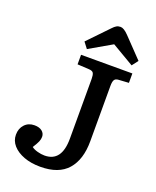

<svg xmlns="http://www.w3.org/2000/svg" viewBox="-170 -1037 937 1150"><g transform="rotate(20 298.0 -462.0)"><path d="M229 14Q170 14 124.5 -3Q79 -20 53 -49.5Q27 -79 27 -117Q27 -157 51 -182.5Q75 -208 113 -208Q144 -208 161.5 -194Q179 -180 179 -158Q179 -143 172.5 -127.5Q166 -112 147 -82Q161 -71 185 -64.5Q209 -58 230 -58Q339 -58 339 -205V-586Q339 -610 333 -622Q327 -634 303 -635L230 -639V-700H557V-640L492 -636Q473 -635 466 -623.5Q459 -612 459 -585V-232Q459 -115 402.5 -50.5Q346 14 229 14ZM251 -744 222 -782 347 -912Q359 -925 370 -931.5Q381 -938 396 -938Q417 -938 447 -907L566 -783L536 -744L395 -827Z"/></g></svg>

Font: Literata 7pt Medium
Style: Regular
Weight: 500
Designer: Latin by Veronika Burian and Jose Scaglione. Greek by Irene Vlachou. Cyrillic by Vera Evstafieva.
Foundry: TypeTogether
Version: Version 3.002